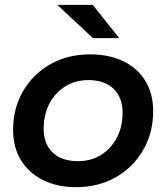

<svg xmlns="http://www.w3.org/2000/svg" viewBox="-20 -764 685 791"><path d="M293 7Q215 7 156.5 -22.5Q98 -52 66 -104.5Q34 -157 34 -228Q34 -318 75 -388.5Q116 -459 187.5 -499.5Q259 -540 351 -540Q430 -540 488.5 -511.5Q547 -483 579 -430.5Q611 -378 611 -306Q611 -217 570 -146Q529 -75 457.5 -34Q386 7 293 7ZM301 -100Q355 -100 396 -125.5Q437 -151 461 -196Q485 -241 485 -300Q485 -362 448 -398Q411 -434 344 -434Q291 -434 249.5 -408.5Q208 -383 184 -338Q160 -293 160 -234Q160 -171 197 -135.5Q234 -100 301 -100ZM363 -607 216 -744H362L471 -607Z"/></svg>

Font: MOST Montserrat SemiBold
Style: Italic
Weight: 600
Italic angle: -11.3°
Designer: Julieta Ulanovsky
Foundry: Julieta Ulanovsky
Version: Version 8.000;March 11, 2024;FontCreator 15.0.0.2926 64-bit